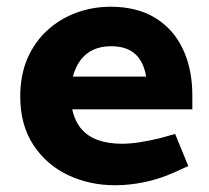

<svg xmlns="http://www.w3.org/2000/svg" viewBox="-20 -541 620 569"><path d="M321 8Q245 8 181 -22.5Q117 -53 78.5 -112Q40 -171 40 -255Q40 -318 61 -367Q82 -416 119.5 -450.5Q157 -485 205.5 -503Q254 -521 308 -521Q386 -521 440 -488Q494 -455 522 -395.5Q550 -336 550 -259V-217H194Q202 -181 221.5 -158.5Q241 -136 271.5 -125.5Q302 -115 341 -115Q366 -115 394.5 -119.5Q423 -124 452 -131L499 -144L538 -49L494 -29Q451 -10 407 -1Q363 8 321 8ZM196 -314H413Q406 -358 380.5 -381Q355 -404 309 -404Q280 -404 257.5 -394Q235 -384 219.5 -364Q204 -344 196 -314Z"/></svg>

Font: REM Medium SemiBold
Style: Regular
Weight: 600
Version: Version 1.005;gftools[0.9.28]